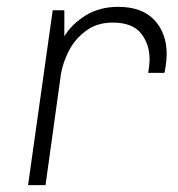

<svg xmlns="http://www.w3.org/2000/svg" viewBox="-20 -541 519 561"><path d="M467 -383Q467 -368 464 -347.5Q461 -327 460 -328H413Q417 -352 417 -368Q417 -412 392 -443.5Q367 -475 309 -475Q263 -475 230.5 -450.5Q198 -426 180.5 -391Q163 -356 158 -324L113 0H62L134 -511H168V-435Q190 -471 230.5 -496Q271 -521 325 -521Q395 -521 431 -482.5Q467 -444 467 -383Z"/></svg>

Font: Chivo Thin Italic
Style: Regular
Weight: 100
Italic angle: -8.05°
Designer: Hector Gatti
Foundry: Omnibus-Type
Version: Version 1.007